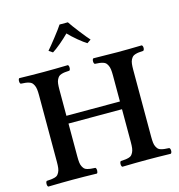

<svg xmlns="http://www.w3.org/2000/svg" viewBox="-126 -997 1037 1110"><g transform="rotate(-15 392.5 -442.0)"><path d="M25.9 2Q20 -2.4 20 -15.1Q20 -27.8 25.9 -32.2Q43.9 -33.2 53.5 -34.2Q63 -35.2 74.5 -38.3Q85.9 -41.5 91.3 -47.1Q96.7 -52.7 101.8 -62.5Q106.9 -72.3 108.9 -86.9Q110.8 -101.6 110.8 -122.1V-522.9Q110.8 -543.5 108.9 -558.1Q106.9 -572.8 101.8 -582.8Q96.7 -592.8 91.1 -598.4Q85.4 -604 74.2 -607.4Q63 -610.8 53.2 -611.8Q43.5 -612.8 25.9 -613.8Q20 -618.2 20 -630.4Q20 -642.6 25.9 -647Q106 -645 171.9 -645Q238.8 -645 316.9 -647Q322.8 -642.6 322.8 -630.4Q322.8 -618.2 316.9 -613.8Q299.3 -612.8 289.6 -611.8Q279.8 -610.8 268.8 -607.4Q257.8 -604 252.2 -598.4Q246.6 -592.8 241.5 -582.8Q236.3 -572.8 234.6 -558.3Q232.9 -543.9 232.9 -522.9V-366.2H553.2V-522.9Q553.2 -543.5 551.3 -558.1Q549.3 -572.8 544.2 -582.8Q539.1 -592.8 533.7 -598.4Q528.3 -604 517.1 -607.4Q505.9 -610.8 496.1 -611.8Q486.3 -612.8 469.2 -613.8Q462.9 -618.2 462.9 -630.4Q462.9 -642.6 469.2 -647Q551.3 -645 613.8 -645Q678.7 -645 758.8 -647Q765.6 -642.6 765.6 -630.4Q765.6 -618.2 758.8 -613.8Q741.2 -612.8 731.4 -611.8Q721.7 -610.8 710.7 -607.4Q699.7 -604 694.1 -598.4Q688.5 -592.8 683.3 -582.8Q678.2 -572.8 676.5 -558.3Q674.8 -543.9 674.8 -522.9V-122.1Q674.8 -101.1 676.5 -86.7Q678.2 -72.3 683.3 -62.5Q688.5 -52.7 693.8 -47.1Q699.2 -41.5 710.4 -38.3Q721.7 -35.2 731.4 -34.2Q741.2 -33.2 758.8 -32.2Q765.6 -27.8 765.6 -15.1Q765.6 -2.4 758.8 2Q676.8 0 615.2 0Q551.3 0 469.2 2Q462.9 -2.4 462.9 -15.1Q462.9 -27.8 469.2 -32.2Q486.8 -33.2 496.3 -34.2Q505.9 -35.2 517.1 -38.3Q528.3 -41.5 533.7 -47.1Q539.1 -52.7 544.2 -62.5Q549.3 -72.3 551.3 -86.9Q553.2 -101.6 553.2 -122.1V-319.8H232.9V-122.1Q232.9 -101.1 234.6 -86.7Q236.3 -72.3 241.5 -62.5Q246.6 -52.7 252 -47.1Q257.3 -41.5 268.6 -38.3Q279.8 -35.2 289.6 -34.2Q299.3 -33.2 316.9 -32.2Q322.8 -27.8 322.8 -15.1Q322.8 -2.4 316.9 2Q234.9 0 172.9 0Q109.9 0 25.9 2ZM230 -755.9Q246.1 -773.9 281.7 -819.3Q317.4 -864.7 331.1 -886.2H380.9Q396 -862.8 431.4 -817.4Q466.8 -772 481.9 -755.9L459 -740.2Q439.5 -752 408.9 -777.3Q378.4 -802.7 356 -826.2Q333 -802.7 302.5 -777.1Q272 -751.5 252.9 -740.2Z"/></g></svg>

Font: Common Serif SemiBold
Style: Regular
Weight: 600
Designer: Philipp H. Poll, Khaled Hosny
Foundry: Stefan Peev, Context Ltd.
Version: Version 1.026